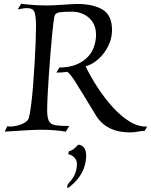

<svg xmlns="http://www.w3.org/2000/svg" viewBox="-20 -691 800 1018"><path d="M668 11Q607 11 561.5 -11.5Q516 -34 488 -80Q445 -151 419.5 -192.5Q394 -234 380 -256Q366 -278 357 -289.5Q348 -301 338 -310Q322 -308 307.5 -307Q293 -306 279 -306L295 -333Q377 -333 430 -375Q483 -417 489 -496Q492 -559 454.5 -594Q417 -629 360 -629Q320 -629 296.5 -626Q273 -623 268 -603Q263 -573 258 -523Q253 -473 248 -413Q243 -353 239 -293.5Q235 -234 232.5 -185Q230 -136 230 -108Q230 -67 239.5 -49Q249 -31 274.5 -27Q300 -23 347 -23L329 7Q300 2 267 -0.5Q234 -3 198 -3Q172 -3 123.5 -0.5Q75 2 5 7L19 -22Q27 -20 35 -20Q52 -20 73.5 -25.5Q95 -31 112 -41.5Q129 -52 133 -66Q139 -88 145 -134Q151 -180 155.5 -238.5Q160 -297 163.5 -357Q167 -417 169 -468Q171 -519 171 -549Q171 -602 163.5 -625Q156 -648 123 -648Q113 -648 101 -646Q89 -644 74 -641L92 -671Q102 -670 123.5 -667.5Q145 -665 173 -663.5Q201 -662 227 -662Q242 -662 266 -663Q290 -664 315.5 -666Q341 -668 361.5 -669Q382 -670 389 -670Q474 -670 524 -640Q574 -610 574 -531Q574 -489 554.5 -448.5Q535 -408 503 -379Q471 -350 434 -339Q460 -285 497 -228Q534 -171 577.5 -123Q621 -75 667.5 -46.5Q714 -18 760 -20L748 2Q726 4 707 7.5Q688 11 668 11ZM337 307V295Q337 289 345 279Q388 236 388 177Q388 159 375 145Q362 130 342 127L345 111Q362 108 379 92L389 82Q394 76 397 76Q437 82 437 136Q435 229 355 295Q351 298 346.5 301.5Q342 305 337 307Z"/></svg>

Font: Luxurious Roman
Style: Regular
Weight: 400
Designer: Robert E. Leuschke
Foundry: Robert E. Leuschke
Version: Version 1.010; ttfautohint (v1.8.3)